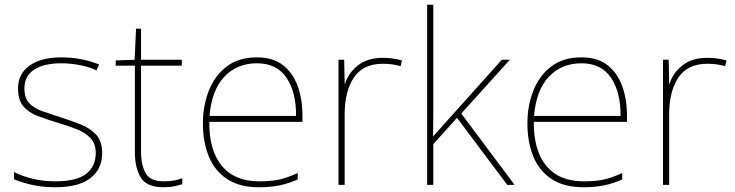

<svg xmlns="http://www.w3.org/2000/svg" viewBox="-20 -780 3101 810"><path d="M411 -134Q411 -67 361.5 -28.5Q312 10 213 10Q158 10 113 -0.5Q68 -11 39 -24V-54Q119 -15 213 -15Q304 -15 344 -47Q384 -79 384 -134Q384 -173 362.5 -196.5Q341 -220 304.5 -234.5Q268 -249 224 -262Q178 -276 139.5 -290.5Q101 -305 78.5 -331.5Q56 -358 56 -407Q56 -469 105 -503.5Q154 -538 238 -538Q285 -538 326 -529.5Q367 -521 398 -508L387 -483Q359 -497 318.5 -505Q278 -513 238 -513Q166 -513 124.5 -486.5Q83 -460 83 -407Q83 -366 103.5 -344.5Q124 -323 158.5 -311Q193 -299 233 -286Q277 -272 318 -256Q359 -240 385 -212.5Q411 -185 411 -134Z M670 -15Q695 -15 714 -18.5Q733 -22 749 -28V-3Q733 2 714.5 6Q696 10 670 10Q600 10 574.5 -30Q549 -70 549 -140V-503H468V-525L548 -528L554 -659H575V-528H747V-503H575V-143Q575 -82 595 -48.5Q615 -15 670 -15Z M1064 -538Q1132 -538 1174 -505Q1216 -472 1236 -416.5Q1256 -361 1256 -291V-266H863Q862 -145 916 -80Q970 -15 1073 -15Q1121 -15 1155.5 -22Q1190 -29 1236 -50V-23Q1198 -6 1159.5 2Q1121 10 1073 10Q990 10 937.5 -25Q885 -60 860.5 -121Q836 -182 836 -259Q836 -334 861 -397.5Q886 -461 936.5 -499.5Q987 -538 1064 -538ZM1064 -513Q980 -513 926.5 -456.5Q873 -400 864 -291H1229Q1230 -390 1189 -451.5Q1148 -513 1064 -513Z M1595 -536Q1619 -536 1638.5 -533Q1658 -530 1676 -525L1670 -501Q1651 -506 1634.5 -508.5Q1618 -511 1595 -511Q1512 -511 1473 -453Q1434 -395 1434 -297V0H1408V-528H1432L1434 -427H1436Q1450 -473 1490.5 -504.5Q1531 -536 1595 -536Z M1808 -385Q1808 -337 1808 -294Q1808 -251 1807 -204Q1824 -223 1836 -236.5Q1848 -250 1864 -268L2097 -528H2131L1926 -301L2151 0H2120L1908 -283L1808 -172V0H1782V-760H1808Z M2433 -538Q2501 -538 2543 -505Q2585 -472 2605 -416.5Q2625 -361 2625 -291V-266H2232Q2231 -145 2285 -80Q2339 -15 2442 -15Q2490 -15 2524.5 -22Q2559 -29 2605 -50V-23Q2567 -6 2528.5 2Q2490 10 2442 10Q2359 10 2306.5 -25Q2254 -60 2229.5 -121Q2205 -182 2205 -259Q2205 -334 2230 -397.5Q2255 -461 2305.5 -499.5Q2356 -538 2433 -538ZM2433 -513Q2349 -513 2295.5 -456.5Q2242 -400 2233 -291H2598Q2599 -390 2558 -451.5Q2517 -513 2433 -513Z M2964 -536Q2988 -536 3007.5 -533Q3027 -530 3045 -525L3039 -501Q3020 -506 3003.5 -508.5Q2987 -511 2964 -511Q2881 -511 2842 -453Q2803 -395 2803 -297V0H2777V-528H2801L2803 -427H2805Q2819 -473 2859.5 -504.5Q2900 -536 2964 -536Z"/></svg>

Font: Noto Sans Lao Looped Thin
Style: Regular
Weight: 100
Designer: Mark Frömberg, Ben Mitchell
Foundry: The Fontpad Ltd
Version: Version 1.002; ttfautohint (v1.8.4.7-5d5b)